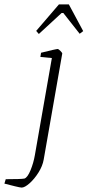

<svg xmlns="http://www.w3.org/2000/svg" viewBox="-104 -673 397 870"><path d="M-84 159 -78 139Q-7 139 7 136Q21 131 34.5 98Q48 65 54 30L131 -410L79 -415L82 -434Q150 -451 158 -451Q161 -451 170 -442Q179 -433 178 -430L94 50Q89 79 70.5 108.5Q52 138 30 157.5Q8 177 -6 177Q-12 177 -36.5 171Q-61 165 -84 159ZM60 -533 163 -653H208L273 -532L257 -520L183 -614H175L72 -519Z"/></svg>

Font: Grenze ExtraLight
Style: Italic
Weight: 275
Italic angle: -10°
Designer: Renata Polastri
Foundry: Omnibus-Type
Version: Version 1.002; ttfautohint (v1.8)